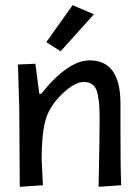

<svg xmlns="http://www.w3.org/2000/svg" viewBox="-20 -713 540 738"><path d="M138 -352Q241 -481 325 -481Q443 -481 443 -315V-217Q443 -52 446 -1L359 5Q363 -187 363 -260.5Q363 -334 351 -366Q339 -398 302.5 -398Q266 -398 217 -350Q168 -302 154 -248Q140 -194 140 -100L145 -1L56 5Q54 -240 54 -297L49 -465L116 -468L131 -353ZM158 -551 259 -693 341 -658 213 -516Z"/></svg>

Font: Fresca
Style: Regular
Weight: 400
Designer: Iván Moreno
Foundry: Fontstage
Version: Version 1.001